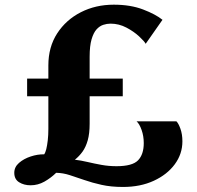

<svg xmlns="http://www.w3.org/2000/svg" viewBox="-20 -772 821 800"><path d="M492.5 7Q442.5 7 403.2 -1.8Q364 -10.5 331.8 -21.8Q299.5 -33 271 -42.2Q242.5 -51.5 214 -52Q192 -30.5 165 -15.2Q138 0 107.5 0Q80 0 59.8 -12.5Q39.5 -25 39.5 -52Q39.5 -76 59.2 -93.2Q79 -110.5 107.8 -120Q136.5 -129.5 164 -129Q169 -135.5 172.8 -150.5Q176.5 -165.5 179 -187.2Q181.5 -209 181.5 -234.5V-371H93V-444.5H181.5V-499.5Q181.5 -576 218.2 -632.8Q255 -689.5 316.8 -721Q378.5 -752.5 454 -752.5Q524 -752.5 576.2 -732.5Q628.5 -712.5 657 -689.5L587 -589.5Q581.5 -600 559.8 -620.2Q538 -640.5 506.8 -657Q475.5 -673.5 440.5 -673.5Q425.5 -673.5 410.2 -668.5Q395 -663.5 382.2 -649.5Q369.5 -635.5 361.5 -608Q353.5 -580.5 353.5 -535.5V-444.5H491.5V-371H353.5V-256.5Q353.5 -215.5 345.5 -187.2Q337.5 -159 323.8 -140Q310 -121 292 -106.5Q317.5 -103.5 345 -97Q372.5 -90.5 402.8 -85Q433 -79.5 465.5 -79.5Q531.5 -79.5 555.2 -104Q579 -128.5 579 -176Q579 -205 570 -230.5Q561 -256 549 -266.5H715Q723.5 -258.5 731.8 -235.5Q740 -212.5 740 -183Q740 -130.5 708.2 -87.5Q676.5 -44.5 620.8 -18.8Q565 7 492.5 7Z"/></svg>

Font: Merriweather Light 18pt Black
Style: Regular
Weight: 900
Version: Version 2.100